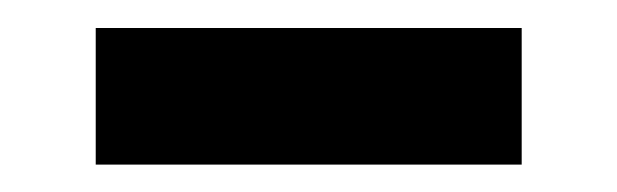

<svg xmlns="http://www.w3.org/2000/svg" viewBox="-20 -370 450 140"><path d="M49.8 -349.6Q49.8 -325.2 49.8 -250Q127.9 -250 360.4 -250Q360.4 -275.4 360.4 -349.6Q282.2 -349.6 49.8 -349.6Z"/></svg>

Font: Alibu-Mazigh Belkasim 1
Style: Bold
Weight: 400
Designer: Mazigh Moubarik Belkasim
Version: Version 1.0